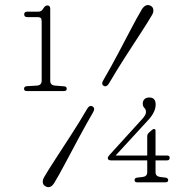

<svg xmlns="http://www.w3.org/2000/svg" viewBox="-20 -735 778 774"><path d="M90 -666Q77.5 -666 77.5 -677Q77.5 -688 90 -688H134Q142 -688 146.5 -691.2Q151 -694.5 156.5 -703.5Q162.5 -713 171 -713Q182.5 -713 182.5 -700V-409.5Q182.5 -391.5 201.5 -390L238.5 -387Q249 -386.5 249 -377Q249 -368 238 -368H87.5Q77 -368 77 -377Q77 -386.5 87.5 -387.5L129.5 -390Q148 -391.5 148 -410V-647.5Q148 -658.5 144.5 -662.2Q141 -666 132 -666ZM573.5 -184Q573.5 -194.5 579.5 -199.5L592 -210.5Q596.5 -215 601 -215Q607 -215 607 -208V-108H654Q664 -108 664 -98.5Q664 -88.5 653.5 -88.5H607V-40.5Q607 -24 626 -21.5L647.5 -19Q658 -17 658 -9Q658 0 647.5 0H533Q522.5 0 522.5 -9Q522.5 -17.5 532.5 -19L555 -21.5Q573.5 -24 573.5 -40.5V-88.5H427.5Q414.5 -88.5 414.5 -98Q414.5 -103 422.5 -111.5L553.5 -255.5Q568.5 -272 568.5 -283Q568.5 -294 562 -300Q555.5 -306 555.5 -318.5Q555.5 -328 562.2 -335Q569 -342 582 -342Q607.5 -342 607.5 -313.5Q607.5 -283.5 577.5 -251L446 -108H573.5ZM419.5 -399Q409.5 -382.5 398 -389Q386.5 -395.5 397 -412.5Q427.5 -465 456 -519Q484.5 -573 509 -619.8Q533.5 -666.5 552 -697.5Q568 -722.5 588.5 -711Q597.5 -705.5 598.2 -695Q599 -684.5 592.5 -674Q576.5 -646.5 547.5 -602Q518.5 -557.5 484.5 -504.8Q450.5 -452 419.5 -399ZM331.5 -296.5Q341 -312.5 353 -306Q365 -299 355 -282Q325.5 -231 296.5 -177Q267.5 -123 242.5 -75.8Q217.5 -28.5 199 2Q183 28 162.5 15.5Q153.5 10.5 152.5 0.2Q151.5 -10 158 -21Q174 -48.5 203.5 -93.8Q233 -139 267.2 -192Q301.5 -245 331.5 -296.5Z"/></svg>

Font: Fraunces 9pt S050 Thin
Style: Regular
Weight: 100
Version: Version 1.000; ttfautohint (v1.8.3)